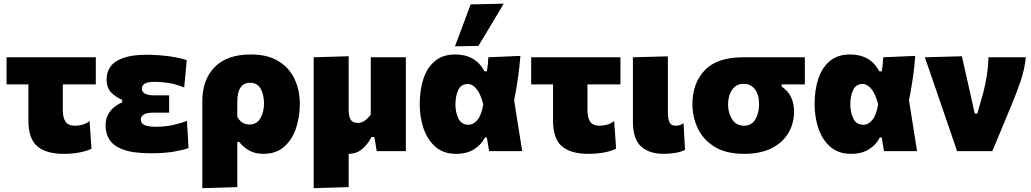

<svg xmlns="http://www.w3.org/2000/svg" viewBox="-20 -806 5500 1024"><path d="M319.5 14.5Q225.5 14.5 178.5 -26.2Q131.5 -67 131.5 -161.5V-356H15V-500.5H491V-356H315V-219.5Q315 -178.5 329.5 -157Q344 -135.5 382 -135.5Q398.5 -135.5 418.8 -140.8Q439 -146 457.5 -160.5L468 -13Q443.5 -0.5 405 7Q366.5 14.5 319.5 14.5Z M785.5 11.5Q691 11.5 638.2 -7.8Q585.5 -27 564.2 -60.5Q543 -94 543 -136Q543 -171 556.8 -195.8Q570.5 -220.5 591 -236.2Q611.5 -252 631.5 -260V-273.5Q601 -285.5 574.8 -311Q548.5 -336.5 548.5 -383Q548.5 -421 569.2 -450.5Q590 -480 637.2 -497Q684.5 -514 763.5 -514Q802 -514 843 -510.2Q884 -506.5 919.2 -499.8Q954.5 -493 976 -485L962.5 -339.5Q917.5 -357.5 879 -363.5Q840.5 -369.5 806 -369.5Q766.5 -369.5 751.5 -359.5Q736.5 -349.5 736.5 -333Q736.5 -315.5 753.8 -306.5Q771 -297.5 800 -297.5H882V-205H792Q762.5 -205 746.8 -195Q731 -185 731 -168.5Q731 -149 749.8 -139.5Q768.5 -130 812.5 -130Q862.5 -130 907.2 -140.2Q952 -150.5 977 -162L985.5 -16.5Q958 -6 906.8 2.8Q855.5 11.5 785.5 11.5Z M1059 197.5V-264.5Q1059 -381 1124.8 -448.2Q1190.5 -515.5 1318 -515.5Q1407 -515.5 1464.8 -480.2Q1522.5 -445 1550.8 -385Q1579 -325 1579 -250.5Q1579 -181 1558.2 -120.5Q1537.5 -60 1494.8 -22.8Q1452 14.5 1385 14.5Q1342 14.5 1310 -2.8Q1278 -20 1255.5 -49.5H1245.5V192ZM1310 -142Q1350 -142 1369 -175.8Q1388 -209.5 1388 -253.5Q1388 -302.5 1369.8 -333.5Q1351.5 -364.5 1314.5 -364.5Q1245.5 -364.5 1245.5 -263.5V-183.5Q1254 -165.5 1270.8 -153.8Q1287.5 -142 1310 -142Z M1653 197.5V-500.5L1839.5 -506V-220.5Q1839.5 -185.5 1850.2 -168Q1861 -150.5 1888.5 -150.5Q1910 -150.5 1927.2 -163.8Q1944.5 -177 1957.5 -195.5V-500.5H2144.5V0H1989Q1986 -18.5 1983 -37.5Q1979.5 -56.5 1976.5 -75.5H1961.5Q1942 -37 1911.5 -11.2Q1881 14.5 1839.5 14.5V192Z M2412 14.5Q2345.5 14.5 2302.5 -23Q2259.5 -60.5 2239 -121Q2218.5 -181.5 2218.5 -250.5Q2218.5 -325 2238 -385Q2257.5 -445 2299.5 -480.2Q2341.5 -515.5 2407.5 -515.5Q2516.5 -515.5 2564 -425.5H2577Q2580 -444.5 2581.8 -463Q2583.5 -481.5 2584.5 -500.5L2755.5 -508Q2751 -449 2742 -387Q2733 -325 2722 -271Q2733 -203 2743.5 -135.5Q2754 -68 2765 0H2588.5Q2585.5 -18 2582.5 -36.5Q2579.5 -55 2576.5 -73H2566.5Q2547 -34 2508.5 -9.8Q2470 14.5 2412 14.5ZM2479.5 -140.5Q2504 -140.5 2525.8 -165.5Q2547.5 -190.5 2557.5 -249.5Q2543 -306 2521.2 -332Q2499.5 -358 2475.5 -358Q2439 -358 2424 -326Q2409 -294 2409 -249Q2409 -207 2425 -173.8Q2441 -140.5 2479.5 -140.5ZM2406.5 -559Q2427.5 -615 2448.5 -671Q2469 -727 2490 -782.5L2666.5 -786.5Q2631.5 -728 2598 -671.5Q2564 -615 2531.5 -561Z M3117.5 14.5Q3023.5 14.5 2976.5 -26.2Q2929.5 -67 2929.5 -161.5V-356H2813V-500.5H3289V-356H3113V-219.5Q3113 -178.5 3127.5 -157Q3142 -135.5 3180 -135.5Q3196.5 -135.5 3216.8 -140.8Q3237 -146 3255.5 -160.5L3266 -13Q3241.5 -0.5 3203 7Q3164.5 14.5 3117.5 14.5Z M3519 14.5Q3442.5 14.5 3399 -25Q3355.5 -64.5 3355.5 -158.5V-500.5L3542 -505.5V-205Q3542 -174 3550.2 -154.8Q3558.5 -135.5 3583.5 -135.5Q3593.5 -135.5 3603.5 -138Q3613.5 -140.5 3625.5 -149L3633.5 -7Q3616 3 3585.2 8.8Q3554.5 14.5 3519 14.5Z M3948.5 14.5Q3852.5 14.5 3791.8 -22.8Q3731 -60 3702 -120.5Q3673 -181 3673 -250.5Q3673 -363 3739 -431.8Q3805 -500.5 3943.5 -500.5H4272.5V-356H4149V-344Q4183 -322.5 4199 -287.8Q4215 -253 4215 -212.5Q4215 -148 4184.8 -96.8Q4154.5 -45.5 4095.2 -15.5Q4036 14.5 3948.5 14.5ZM3948 -135.5Q3989 -135.5 4008.8 -169.8Q4028.5 -204 4028.5 -248.5Q4028.5 -301.5 4006 -330.2Q3983.5 -359 3947 -359Q3906.5 -359 3884.8 -327.5Q3863 -296 3863 -248Q3863 -203.5 3884.8 -169.5Q3906.5 -135.5 3948 -135.5Z M4518 14.5Q4451.5 14.5 4408.5 -23Q4365.5 -60.5 4345 -121Q4324.5 -181.5 4324.5 -250.5Q4324.5 -325 4344 -385Q4363.5 -445 4405.5 -480.2Q4447.5 -515.5 4513.5 -515.5Q4622.5 -515.5 4670 -425.5H4683Q4686 -444.5 4687.8 -463Q4689.5 -481.5 4690.5 -500.5L4861.5 -508Q4857 -449 4848 -387Q4839 -325 4828 -271Q4839 -203 4849.5 -135.5Q4860 -68 4871 0H4694.5Q4691.5 -18 4688.5 -36.5Q4685.5 -55 4682.5 -73H4672.5Q4653 -34 4614.5 -9.8Q4576 14.5 4518 14.5ZM4585.5 -140.5Q4610 -140.5 4631.8 -165.5Q4653.5 -190.5 4663.5 -249.5Q4649 -306 4627.2 -332Q4605.5 -358 4581.5 -358Q4545 -358 4530 -326Q4515 -294 4515 -249Q4515 -207 4531 -173.8Q4547 -140.5 4585.5 -140.5Z M5084.5 0Q5068.5 -47 5052 -95Q5035.5 -143 5019.5 -189.5L4989 -278.5Q4970 -333.5 4951 -389.5Q4931.5 -445.5 4912.5 -500.5L5110 -506Q5121.5 -455.5 5136 -391Q5150.5 -326.5 5163.5 -268.5L5178.5 -200.5H5192.5L5225 -314.5Q5236.5 -361.5 5243.8 -407.8Q5251 -454 5252 -500.5H5451Q5444 -434 5424.2 -376Q5404.5 -318 5381.5 -262.5Q5354.5 -197 5326.8 -130.2Q5299 -63.5 5272.5 0Z"/></svg>

Font: Heraclito ExtraBold
Style: Regular
Weight: 800
Designer: Kostas Bartsokas (font) & Cristiano Sobral (main changes)
Foundry: Kostas Bartsokas (font) & Cristiano Sobral (main changes)
Version: Version 1.00;July 8, 2020;FontCreator 13.0.0.2655 64-bit